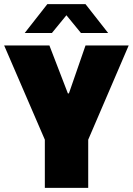

<svg xmlns="http://www.w3.org/2000/svg" viewBox="-20 -905 640 925"><path d="M196 0V-232L0 -686H218L307 -455H312L392 -686H600L405 -232V0ZM99 -746 208 -885H392L501 -746H370L284 -851H316L230 -746Z"/></svg>

Font: Chivo Mono Black
Style: Regular
Weight: 900
Designer: Hector Gatti
Foundry: Omnibus-Type
Version: Version 1.008